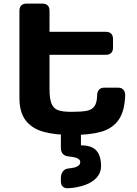

<svg xmlns="http://www.w3.org/2000/svg" viewBox="-20 -736 749 1047"><path d="M85.9 -203.1V-677.2Q85.9 -696.3 95.9 -706.3Q106 -716.3 125 -716.3H210.9Q230 -716.3 240 -706.3Q250 -696.3 250 -677.2V-562.5H557.1Q576.2 -562.5 586.2 -552.4Q596.2 -542.4 596.2 -523.8V-475.6Q596.2 -457.2 586.2 -447.2Q576.2 -437.1 557.1 -437.1H250V-251.2Q250 -196.7 261.3 -170.3Q272.6 -143.8 297 -135Q321.5 -126.2 368.7 -126.2Q423.8 -126.2 451.8 -131.4Q479.7 -136.6 494.2 -155.4Q508.8 -174.1 509.8 -217.5Q510.5 -237.3 520.7 -247.7Q530.8 -258 549.3 -258H624Q643.1 -258 653.2 -246.4Q663.3 -234.9 662.6 -213.1Q659.1 -126.9 625.8 -80.9Q592.5 -34.9 531.5 -17.4Q470.5 0 372.5 0Q277.1 0 214.7 -18.1Q152.3 -36.2 119.1 -80.5Q85.9 -124.8 85.9 -203.1ZM350.6 183.1Q373.3 180.6 385.8 177.5Q398.3 174.4 407.9 167.4Q417.5 160.4 417.5 147.9Q417.5 137.5 408.6 131.2Q399.8 124.9 387.1 122.1Q374.4 119.2 351.6 116.7Q332.6 114.7 322.3 102.6Q312 90.4 312 71.3V7.8Q312 -11.2 320.1 -21.2Q328.1 -31.2 343.3 -31.2H390.1Q405.3 -31.2 413.3 -21.2Q421.4 -11.2 421.4 7.8V56.6Q481.2 56.6 506.2 85.8Q531.2 115 531.2 169.9Q531.2 206.1 507.5 232.2Q483.8 258.3 443.3 272.9Q402.7 287.6 352.5 290.5Q333 291.7 322.5 281.7Q312 271.7 312 252.4V234.4Q312 214.6 322.2 199.9Q332.4 185.1 350.6 183.1Z"/></svg>

Font: Gyrochrome
Style: Regular
Weight: 400
Designer: David Moles
Foundry: David Moles
Version: Version 1.005;Glyphs 3.2.3 (3260)